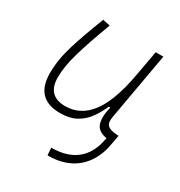

<svg xmlns="http://www.w3.org/2000/svg" viewBox="-179 -650 944 1008"><g transform="rotate(30 293.0 -145.5)"><path d="M255.9 235.4 252.4 190.4Q409.2 190.4 460.4 68.4Q467.3 52.2 471.4 36.4Q475.6 20.5 479 2.4Q423.3 -6.8 411.6 -46.4Q399.9 -85.9 416 -147H406.7Q387.7 -103 361.6 -67.4Q335.4 -31.7 296.9 -10.7Q258.3 10.3 201.7 10.3Q50.8 10.3 50.8 -145Q50.8 -227.1 78.6 -317.6Q106.4 -408.2 153.3 -527.3L197.8 -518.1Q148.9 -388.7 123.3 -300.8Q97.7 -212.9 97.7 -147.5Q97.7 -34.7 206.5 -34.7Q297.4 -34.7 357.4 -112.8Q417.5 -190.9 448.2 -358.4L477.1 -517.6H523.4L450.7 -106.9Q444.8 -73.2 460.2 -58.1Q475.6 -43 518.6 -40.5L527.3 -40L522 -8.3Q517.1 19.5 512 41.5Q506.8 63.5 499 82.5Q468.8 157.7 406.7 196.8Q344.7 235.8 255.9 235.4Z"/></g></svg>

Font: Cascadia Code NF ExtraLight
Style: Italic
Weight: 200
Italic angle: -10°
Monospace: yes
Designer: Aaron Bell
Foundry: Saja Typeworks
Version: Version 2404.023; ttfautohint (v1.8.4)